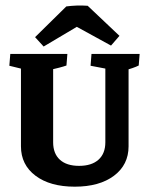

<svg xmlns="http://www.w3.org/2000/svg" viewBox="-20 -683 552 711"><path d="M256.8 8.3Q165.5 8.3 111.6 -32.2Q57.6 -72.8 57.6 -141.1L176.8 -156.2Q176.8 -114.3 201.7 -91.6Q226.6 -68.8 272.9 -68.8Q319.3 -68.8 344.7 -91.6Q370.1 -114.3 370.1 -156.2L456.1 -141.1Q456.1 -72.8 402.1 -32.2Q348.1 8.3 256.8 8.3ZM57.6 -141.1V-476.6H176.8V-156.2ZM57.6 -394.5V-471.2L74.7 -424.8L14.6 -439.5L18.1 -483.4H229.5L226.1 -440.4Q216.8 -437 199.2 -432.4Q181.6 -427.7 158.2 -422.4L176.8 -471.2V-394.5ZM456.1 -141.1 370.1 -156.2V-476.6H456.1ZM370.1 -394.5V-471.2L387.2 -425.8L315.4 -439.5L318.8 -483.4H497.1L493.7 -440.4Q475.6 -431.2 437.5 -420.9L456.1 -471.2V-394.5ZM304.7 -661.6 422.4 -550.3 391.1 -514.2 239.7 -597.2ZM304.7 -661.6 288.1 -597.7 141.6 -510.7 109.9 -545.4 225.6 -659.2Q242.7 -661.6 263.9 -662.4Q285.2 -663.1 304.7 -661.6Z"/></svg>

Font: Markazi Text
Style: Regular
Weight: 400
Designer: Borna Izadpanah (Arabic designer), Fiona Ross (Arabic design director) and Florian Runge (Latin designer)
Foundry: Borna Izadpanah and Florian Runge
Version: Version 1.000